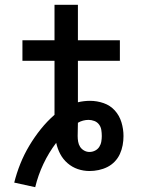

<svg xmlns="http://www.w3.org/2000/svg" viewBox="-20 -697 590 796"><path d="M126 79 39 60Q49 20 64.5 -18.5Q80 -57 101.5 -93Q123 -129 149 -161.5Q175 -194 206 -221V-445H73V-530H206V-677H303V-530H477V-445H303V-273Q315 -276 328 -277.5Q341 -279 353 -279Q382 -279 409.5 -269.5Q437 -260 456 -239Q475 -218 483.5 -190Q492 -162 492 -133Q492 -114 488.5 -95Q485 -76 477 -58.5Q469 -41 455.5 -27Q442 -13 425 -4.5Q408 4 389 8Q370 12 351 12Q326 12 302.5 4Q279 -4 260 -20.5Q241 -37 229.5 -59Q218 -81 213 -105Q182 -64 160 -17.5Q138 29 126 79ZM351 -67Q363 -67 374 -72.5Q385 -78 391.5 -88Q398 -98 400 -110Q402 -122 402 -133Q402 -146 400 -158.5Q398 -171 390.5 -181Q383 -191 371 -195.5Q359 -200 347 -200Q336 -200 324.5 -197Q313 -194 303 -188Q303 -175 302.5 -161Q302 -147 302 -133Q302 -121 304 -109.5Q306 -98 312 -88.5Q318 -79 328.5 -73Q339 -67 351 -67Z"/></svg>

Font: Lode Dark
Style: Bold
Weight: 700
Monospace: yes
Designer: Belleve Invis
Foundry: Belleve Invis
Version: Version 29.2.0; ttfautohint (v1.8.3)